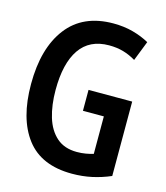

<svg xmlns="http://www.w3.org/2000/svg" viewBox="-110 -810 783 905"><g transform="rotate(15 281.5 -357.5)"><path d="M325 10Q175 10 102.5 -85Q30 -180 30 -349Q30 -524 107 -624.5Q184 -725 332 -725Q384 -725 428 -713Q472 -701 508 -681L470 -584Q440 -602 408.5 -611Q377 -620 339 -620Q244 -620 196.5 -551Q149 -482 149 -352Q149 -278 166.5 -220Q184 -162 222 -128.5Q260 -95 321 -95Q344 -95 364 -98.5Q384 -102 401 -107V-290H299V-392H512V-29Q468 -10 422 0Q376 10 325 10Z"/></g></svg>

Font: Noto Sans Mono SemiCondensed SemiBold
Style: Regular
Weight: 600
Width: 4
Designer: Monotype Design Team
Foundry: Monotype Imaging Inc.
Version: Version 2.014; ttfautohint (v1.8.4.7-5d5b)